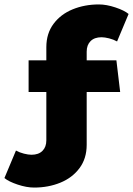

<svg xmlns="http://www.w3.org/2000/svg" viewBox="-20 -723 600 866"><path d="M189 -308V-90Q189 -60 171.5 -42.5Q154 -25 122 -25Q108 -25 88 -30Q68 -35 52 -44L0 80Q19 96 59.5 109.5Q100 123 134 123Q198 123 252 101Q306 79 338.5 35.5Q371 -8 371 -70V-308H522L505 -451H371V-490Q371 -520 388.5 -537.5Q406 -555 438 -555Q452 -555 472 -550Q492 -545 508 -536L560 -660Q541 -676 500.5 -689.5Q460 -703 426 -703Q362 -703 308 -681Q254 -659 221.5 -615.5Q189 -572 189 -510V-451H109V-308Z"/></svg>

Font: Catamaran
Style: Regular
Weight: 900
Designer: Pria Ravichandran
Version: Version 1.001;PS 001.000;hotconv 1.0.70;makeotf.lib2.5.58329